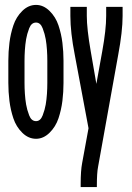

<svg xmlns="http://www.w3.org/2000/svg" viewBox="-20 -558 540 783"><path d="M309 205V192Q309 138 315 107L341 -35L285 -334Q267 -426 267 -493V-530H334V-493Q334 -441 350 -349L373 -216L397 -349Q413 -437 413 -493V-530H480V-493Q480 -430 462 -334L380 122Q375 147 375 198V205ZM127 8Q96 8 71 -16.5Q46 -41 34.5 -75.5Q23 -110 18.5 -146.5Q14 -183 14 -220V-310Q14 -347 18.5 -383.5Q23 -420 34.5 -454.5Q46 -489 71 -513.5Q96 -538 127 -538Q157 -538 182 -513.5Q207 -489 218.5 -454.5Q230 -420 234.5 -383.5Q239 -347 239 -310V-220Q239 -183 234.5 -146.5Q230 -110 218.5 -75.5Q207 -41 182 -16.5Q157 8 127 8ZM127 -64Q145 -64 154 -87.5Q163 -111 166.5 -132Q170 -153 171.5 -175.5Q173 -198 173 -220V-310Q173 -332 171.5 -354.5Q170 -377 166.5 -398Q163 -419 154 -442.5Q145 -466 127 -466Q108 -466 99 -442.5Q90 -419 86.5 -398Q83 -377 81.5 -354.5Q80 -332 80 -310V-220Q80 -198 81.5 -175.5Q83 -153 86.5 -132Q90 -111 99 -87.5Q108 -64 127 -64Z"/></svg>

Font: Iosevka SS08
Style: Regular
Weight: 400
Monospace: yes
Designer: Belleve Invis
Foundry: Belleve Invis
Version: 2.1.0; ttfautohint (v1.8.2)